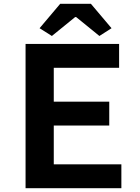

<svg xmlns="http://www.w3.org/2000/svg" viewBox="-20 -994 740 1014"><path d="M189 -845 254 -804 377 -904H382L505 -804L569 -845L460 -974H298ZM115 -762V0H621V-126H264V-331H557V-457H264V-636H609V-762Z"/></svg>

Font: Kawkab Mono
Style: Bold
Weight: 700
Monospace: yes
Designer: Abdullah Arif
Foundry: Abdullah Arif
Version: Version 1.000;PS 000.500;hotconv 1.0.88;makeotf.lib2.5.64775